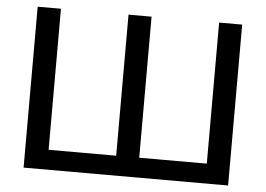

<svg xmlns="http://www.w3.org/2000/svg" viewBox="-50 -772 1162 838"><g transform="rotate(5 530.5 -352.5)"><path d="M82 0V-705H184V-87H480V-705H581V-87H877V-705H978V0Z"/></g></svg>

Font: Nunito Sans 12pt SemiBold
Style: Regular
Weight: 600
Designer: Vernon Adams
Foundry: Vernon Adams
Version: Version 3.101;gftools[0.9.27]